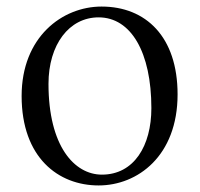

<svg xmlns="http://www.w3.org/2000/svg" viewBox="-20 -551 610 586"><path d="M281 15C400 15 522 -75 522 -263C522 -439 425 -531 290 -531C170 -531 46 -438 46 -258C46 -70 158 15 281 15ZM291 -18C207 -18 128 -105 128 -295C128 -415 191 -498 281 -498C380 -498 442 -391 442 -221C442 -106 389 -18 291 -18Z"/></svg>

Font: Noto Serif CJK TC
Style: Regular
Weight: 400
Designer: Ryoko NISHIZUKA 西塚涼子 (kana & ideographs); Frank Grießhammer (Latin, Greek & Cyrillic); Wenlong ZHANG 张文龙 (bopomofo); San
Foundry: Adobe
Version: Version 2.001;hotconv 1.1.0;makeotfexe 2.6.0